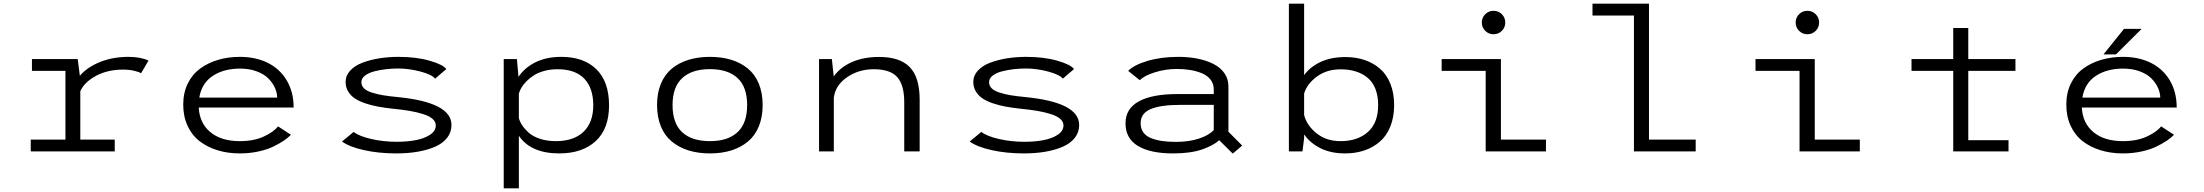

<svg xmlns="http://www.w3.org/2000/svg" viewBox="-20 -820 11940 1040"><path d="M415 -64H601.5V0H146.5V-64H334.5V-436H153V-500H401L412.5 -409.5Q452 -456 521.5 -484Q591 -512 675.5 -512Q741 -512 784.5 -492L744 -423Q734.5 -430 707.2 -436.5Q680 -443 646 -443Q564 -443 501.2 -409.8Q438.5 -376.5 415 -326.5Z M1556 -90Q1541 -74.5 1518.5 -59Q1496 -43.5 1462 -26.8Q1428 -10 1380 0.5Q1332 11 1279 11Q1214 11 1158.5 -6Q1103 -23 1061.2 -55.2Q1019.5 -87.5 996 -138.5Q972.5 -189.5 972.5 -253.5Q972.5 -317.5 997.2 -367.8Q1022 -418 1064.8 -449Q1107.5 -480 1162 -496Q1216.5 -512 1279.5 -512Q1364.5 -512 1430 -479.8Q1495.5 -447.5 1533 -384.8Q1570.5 -322 1570.5 -237.5H1056.5Q1061 -152.5 1119.8 -104Q1178.5 -55.5 1279 -55.5Q1355.5 -55.5 1409.5 -80.8Q1463.5 -106 1486 -135.5ZM1280.5 -448.5Q1192.5 -448.5 1132.5 -409Q1072.5 -369.5 1059.5 -291.5H1481.5Q1481 -319 1468.2 -346.2Q1455.5 -373.5 1431.8 -396.8Q1408 -420 1368.5 -434.2Q1329 -448.5 1280.5 -448.5Z M2126 11Q2031 11 1951.5 -6.8Q1872 -24.5 1832.5 -53.5L1895.5 -105.5Q1924.5 -82.5 1990.5 -67.2Q2056.5 -52 2128.5 -52Q2185.5 -52 2231.8 -60.8Q2278 -69.5 2309.2 -90Q2340.5 -110.5 2340.5 -140.5Q2340.5 -161 2322.5 -176.5Q2304.5 -192 2270.5 -202.5Q2236.5 -213 2198.2 -219.5Q2160 -226 2108.5 -231Q2063 -236 2027.5 -242.5Q1992 -249 1958 -260.5Q1924 -272 1901.5 -287.2Q1879 -302.5 1865.5 -325.2Q1852 -348 1852 -376.5Q1852 -410.5 1876.8 -437.5Q1901.5 -464.5 1943 -480.2Q1984.5 -496 2034.2 -504Q2084 -512 2138 -512Q2235.5 -512 2307.8 -491Q2380 -470 2397.5 -446L2337 -394Q2319.5 -416 2257.5 -432.5Q2195.5 -449 2136 -449Q2103.5 -449 2071 -445.2Q2038.5 -441.5 2007.5 -433.5Q1976.5 -425.5 1957 -410.5Q1937.5 -395.5 1937.5 -375.5Q1937.5 -356 1951.2 -342Q1965 -328 1993.5 -318.8Q2022 -309.5 2055.2 -304Q2088.5 -298.5 2136.5 -294Q2425.5 -265 2425.5 -143Q2425.5 -103.5 2401.8 -73.2Q2378 -43 2336.2 -25Q2294.5 -7 2241.5 2Q2188.5 11 2126 11Z M2708.5 -500H2780L2788.5 -403.5Q2821 -453 2880.2 -482.5Q2939.5 -512 3020.5 -512Q3142 -512 3210.5 -444.8Q3279 -377.5 3279 -249.5Q3279 -122 3206.5 -55.5Q3134 11 3009 11Q2855.5 11 2790.5 -84.5V200H2708.5ZM3000 -445Q2961.5 -445 2928 -435.8Q2894.5 -426.5 2871.8 -412Q2849 -397.5 2831.2 -379.2Q2813.5 -361 2804 -344.5Q2794.5 -328 2790.5 -313V-180.5Q2795.5 -161 2808.5 -141.2Q2821.5 -121.5 2844 -101.2Q2866.5 -81 2904.8 -68.2Q2943 -55.5 2990.5 -55.5Q3088 -55.5 3140.8 -106.2Q3193.5 -157 3193.5 -249.5Q3193.5 -343 3144.8 -394Q3096 -445 3000 -445Z M3941.2 -5.2Q3889.5 11 3825.5 11Q3761.5 11 3709.5 -5.2Q3657.5 -21.5 3619 -53.2Q3580.5 -85 3559.8 -135.2Q3539 -185.5 3539 -251Q3539 -316.5 3560 -366.8Q3581 -417 3619.2 -448.5Q3657.5 -480 3709.5 -496Q3761.5 -512 3825.5 -512Q3889.5 -512 3941.2 -496Q3993 -480 4031.2 -448.5Q4069.5 -417 4090.2 -366.8Q4111 -316.5 4111 -251Q4111 -185.5 4090.2 -135.2Q4069.5 -85 4031.2 -53.2Q3993 -21.5 3941.2 -5.2ZM3825.5 -55.5Q3923 -55.5 3975 -104Q4027 -152.5 4027 -251Q4027 -349 3975 -397.2Q3923 -445.5 3825.5 -445.5Q3728 -445.5 3675.5 -397.2Q3623 -349 3623 -251Q3623 -152 3675.2 -103.8Q3727.5 -55.5 3825.5 -55.5Z M4416.5 0V-500H4486L4496 -406Q4531 -455.5 4594 -483.5Q4657 -511.5 4742 -511.5Q4855 -511.5 4908.2 -456Q4961.5 -400.5 4961.5 -280.5V0H4878V-265Q4878 -361 4839.5 -403Q4801 -445 4713.5 -445Q4630.5 -445 4567.5 -401.2Q4504.5 -357.5 4496.5 -290.5V0Z M5526 11Q5431 11 5351.5 -6.8Q5272 -24.5 5232.5 -53.5L5295.5 -105.5Q5324.5 -82.5 5390.5 -67.2Q5456.5 -52 5528.5 -52Q5585.5 -52 5631.8 -60.8Q5678 -69.5 5709.2 -90Q5740.5 -110.5 5740.5 -140.5Q5740.5 -161 5722.5 -176.5Q5704.5 -192 5670.5 -202.5Q5636.5 -213 5598.2 -219.5Q5560 -226 5508.5 -231Q5463 -236 5427.5 -242.5Q5392 -249 5358 -260.5Q5324 -272 5301.5 -287.2Q5279 -302.5 5265.5 -325.2Q5252 -348 5252 -376.5Q5252 -410.5 5276.8 -437.5Q5301.5 -464.5 5343 -480.2Q5384.5 -496 5434.2 -504Q5484 -512 5538 -512Q5635.5 -512 5707.8 -491Q5780 -470 5797.5 -446L5737 -394Q5719.5 -416 5657.5 -432.5Q5595.5 -449 5536 -449Q5503.5 -449 5471 -445.2Q5438.5 -441.5 5407.5 -433.5Q5376.5 -425.5 5357 -410.5Q5337.5 -395.5 5337.5 -375.5Q5337.5 -356 5351.2 -342Q5365 -328 5393.5 -318.8Q5422 -309.5 5455.2 -304Q5488.5 -298.5 5536.5 -294Q5825.5 -265 5825.5 -143Q5825.5 -103.5 5801.8 -73.2Q5778 -43 5736.2 -25Q5694.5 -7 5641.5 2Q5588.5 11 5526 11Z M6363.5 -512Q6418.5 -512 6466.2 -502.5Q6514 -493 6552 -474Q6590 -455 6612 -423.8Q6634 -392.5 6634 -352V-106.5L6708.5 -31.5L6657.5 12L6584 -60.5Q6552.5 -31.5 6490.5 -10.2Q6428.5 11 6333.5 11Q6211 11 6143.8 -29.5Q6076.5 -70 6076.5 -152Q6076.5 -231.5 6148.8 -271Q6221 -310.5 6358 -310.5H6554.5V-336.5Q6554.5 -366 6537.5 -388.2Q6520.5 -410.5 6491.2 -422.8Q6462 -435 6427.8 -440.8Q6393.5 -446.5 6354.5 -446.5Q6293 -446.5 6235.2 -428.2Q6177.5 -410 6154 -385.5L6091 -436Q6121 -467.5 6194.8 -489.8Q6268.5 -512 6363.5 -512ZM6350 -51.5Q6421 -51.5 6475 -69.5Q6529 -87.5 6554.5 -115.5V-252H6374.5Q6266.5 -252 6212.5 -229Q6158.5 -206 6158.5 -153Q6158.5 -124 6172.5 -103.8Q6186.5 -83.5 6213.2 -72.5Q6240 -61.5 6273.2 -56.5Q6306.5 -51.5 6350 -51.5Z M6961.5 0V-800H7044V-413Q7077 -458.5 7134 -484.8Q7191 -511 7268 -511Q7324 -511 7371 -495.2Q7418 -479.5 7454.2 -448.5Q7490.5 -417.5 7511 -367Q7531.5 -316.5 7531.5 -251Q7531.5 -185.5 7511 -134.8Q7490.5 -84 7454 -52.5Q7417.5 -21 7370 -5Q7322.5 11 7266 11Q7189.5 11 7133.2 -16.8Q7077 -44.5 7044 -92V-71L7035 0ZM7242 -444.5Q7166 -444.5 7112.8 -405Q7059.5 -365.5 7044 -313.5V-197Q7058.5 -140 7111.5 -97.8Q7164.5 -55.5 7241 -55.5Q7333.5 -55.5 7389.2 -104.8Q7445 -154 7445 -251Q7445 -301 7430 -338.8Q7415 -376.5 7387.2 -399.2Q7359.5 -422 7323.2 -433.2Q7287 -444.5 7242 -444.5Z M8115 -653Q8096.5 -634.5 8070 -634.5Q8043.5 -634.5 8025 -653Q8006.5 -671.5 8006.5 -698Q8006.5 -724.5 8025 -743Q8043.5 -761.5 8070 -761.5Q8096.5 -761.5 8115 -743Q8133.5 -724.5 8133.5 -698Q8133.5 -671.5 8115 -653ZM8110 -64H8354V0H8027.5V-436H7789V-500H8110Z M8912 -64H9165V0H8830.5V-736H8606V-800H8912Z M9815 -653Q9796.5 -634.5 9770 -634.5Q9743.5 -634.5 9725 -653Q9706.5 -671.5 9706.5 -698Q9706.5 -724.5 9725 -743Q9743.5 -761.5 9770 -761.5Q9796.5 -761.5 9815 -743Q9833.5 -724.5 9833.5 -698Q9833.5 -671.5 9815 -653ZM9810 -64H10054V0H9727.5V-436H9489V-500H9810Z M10641.5 -60.5H10859.5V0H10560V-436H10334V-500H10560V-668.5H10641.5V-500H10897V-436H10641.5Z M11374 -525.5 11485 -663.5H11580.5L11441.5 -525.5ZM11756 -90Q11741 -74.5 11718.5 -59Q11696 -43.5 11662 -26.8Q11628 -10 11580 0.5Q11532 11 11479 11Q11414 11 11358.5 -6Q11303 -23 11261.2 -55.2Q11219.5 -87.5 11196 -138.5Q11172.5 -189.5 11172.5 -253.5Q11172.5 -317.5 11197.2 -367.8Q11222 -418 11264.8 -449Q11307.5 -480 11362 -496Q11416.5 -512 11479.5 -512Q11564.5 -512 11630 -479.8Q11695.5 -447.5 11733 -384.8Q11770.5 -322 11770.5 -237.5H11256.5Q11261 -152.5 11319.8 -104Q11378.5 -55.5 11479 -55.5Q11555.5 -55.5 11609.5 -80.8Q11663.5 -106 11686 -135.5ZM11480.5 -448.5Q11392.5 -448.5 11332.5 -409Q11272.5 -369.5 11259.5 -291.5H11681.5Q11681 -319 11668.2 -346.2Q11655.5 -373.5 11631.8 -396.8Q11608 -420 11568.5 -434.2Q11529 -448.5 11480.5 -448.5Z"/></svg>

Font: League Mono Wide Light
Style: Regular
Weight: 300
Width: 8
Designer: Tyler Finck
Foundry: The League of Moveable Type / Tyler Finck
Version: Version 2.210